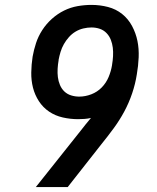

<svg xmlns="http://www.w3.org/2000/svg" viewBox="-20 -763 640 783"><path d="M126 0 309 -230Q319 -243 329.5 -256Q340 -269 351 -282Q338 -279 324.5 -278Q311 -277 298 -277Q267 -277 236 -284Q205 -291 180 -308Q155 -325 138.5 -350.5Q122 -376 114.5 -405.5Q107 -435 107.5 -467.5Q108 -500 113 -532Q118 -560 127 -587.5Q136 -615 152.5 -640.5Q169 -666 192 -686.5Q215 -707 241.5 -720Q268 -733 296.5 -738Q325 -743 353 -743Q388 -743 420.5 -734.5Q453 -726 478 -706Q503 -686 518.5 -657Q534 -628 540.5 -596Q547 -564 545.5 -529Q544 -494 538 -460Q532 -421 519 -382.5Q506 -344 487 -308.5Q468 -273 443 -239Q418 -205 392 -173L256 0ZM303 -369Q328 -369 352.5 -378.5Q377 -388 395 -406.5Q413 -425 423 -449Q433 -473 437 -498Q437 -498 437 -498.5Q437 -499 437 -499Q440 -516 441 -534Q442 -552 440 -568.5Q438 -585 432 -600.5Q426 -616 414.5 -628Q403 -640 387 -645.5Q371 -651 353 -651Q337 -651 320 -647Q303 -643 288 -634Q273 -625 261 -611.5Q249 -598 240.5 -583Q232 -568 227 -551.5Q222 -535 219 -519Q219 -518 219 -517.5Q219 -517 219 -517Q216 -500 215 -482.5Q214 -465 216 -448.5Q218 -432 224.5 -416.5Q231 -401 242.5 -390Q254 -379 270 -374Q286 -369 303 -369Z"/></svg>

Font: Iosevka Etoile SmBdObl
Style: Regular
Weight: 600
Italic angle: -9°
Designer: Belleve Invis
Foundry: Belleve Invis
Version: Version 15.5.2; ttfautohint (v1.8.4)